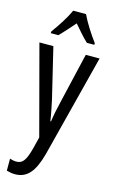

<svg xmlns="http://www.w3.org/2000/svg" viewBox="-148 -821 667 1116"><g transform="rotate(15 185.0 -263.0)"><path d="M223 -766H146C127 -723 90 -665 54 -616V-606H99C123 -629 154 -665 185 -700C215 -665 243 -632 271 -606H316V-616C283 -660 244 -721 223 -766ZM4 -537 146 -3 129 65C109 141 92 167 53 167C41 167 27 164 14 160V232C32 237 48 240 64 240C137 240 178 191 208 81L366 -537H283L212 -233C201 -188 193 -148 188 -111H184C178 -153 169 -195 161 -233L88 -537Z"/></g></svg>

Font: Noto Sans Gujarati ExtraCondensed
Style: Regular
Weight: 400
Width: 2
Designer: Jelle Bosma - Monotype Design Team, Universal Thirst
Foundry: Monotype Imaging Inc.
Version: Version 2.106